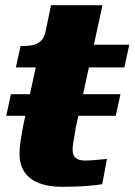

<svg xmlns="http://www.w3.org/2000/svg" viewBox="-20 -713 517 738"><path d="M443 -351 425 -268H4L22 -351ZM218 5Q168 5 131.5 -8.5Q95 -22 75 -50.5Q55 -79 55 -123Q55 -146 59.5 -174.5Q64 -203 70 -234L132 -522L216 -541H477L458 -454H41L59 -536H66Q89 -536 107 -540Q125 -544 137.5 -556Q150 -568 155 -591L176 -693H374L272 -226Q269 -208 266 -191Q263 -174 261 -160.5Q259 -147 259 -138Q259 -115 271.5 -105.5Q284 -96 305 -96Q325 -96 342.5 -97.5Q360 -99 373 -100.5Q386 -102 391 -102L373 -5Q350 -1 312 2Q274 5 218 5Z"/></svg>

Font: Roboto Serif 20pt ExtraBold
Style: Italic
Weight: 800
Italic angle: -10°
Version: Version 1.007